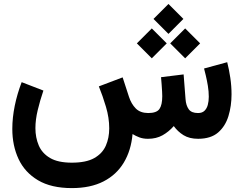

<svg xmlns="http://www.w3.org/2000/svg" viewBox="-20 -707 1241 978"><path d="M838.1 -686.8 761.9 -610.6 838.1 -534.4 914.2 -610.6ZM923.2 -562.2 847 -486.1 923.2 -409.9 999.4 -486.1ZM753.2 -562.2 677.1 -486.1 753.2 -409.9 829.4 -486.1ZM733.9 0Q775.9 0 807.9 -17.9Q839.8 -35.8 865.2 -64.8Q885.3 -36.7 914.9 -18.4Q944.5 0 989.4 0Q1054 -0.2 1090.9 -32Q1127.8 -63.9 1143.6 -115.6Q1159.4 -167.3 1159.4 -226.3Q1159.4 -268.2 1153.2 -310.4Q1147 -352.5 1137.3 -390.2L1019.4 -358.1Q1022.6 -346.3 1028.3 -322.4Q1034 -298.6 1038.8 -269.9Q1043.5 -241.2 1043.5 -214.1Q1043.5 -191.5 1038.4 -172.6Q1033.3 -153.8 1021.4 -142.5Q1009.5 -131.2 988.6 -131.2Q955 -131.2 941.3 -150.5Q927.5 -169.8 925.1 -201.8L915.3 -328L800.3 -313.8Q801.9 -295.6 803.4 -275.9Q804.9 -256.2 805.7 -240.3Q806.5 -224.4 806.5 -217Q806.5 -172.3 792.1 -151.8Q777.7 -131.2 734.9 -131.2Q694.1 -131.5 671.4 -154.7Q648.7 -177.8 637 -213.7L604.7 -312.9L483.5 -267Q503.1 -218.9 519.7 -163Q536.4 -107 536.4 -53.2Q536.4 -4.2 518.9 35.4Q501.4 75 460 98.3Q418.6 121.6 346 121.6Q275.3 121.6 234.9 97.7Q194.4 73.8 177.4 33.8Q160.4 -6.2 160.4 -54.3Q160.4 -97.4 172.2 -146.4Q183.9 -195.4 201.1 -245.7L90.4 -288.5Q67.5 -228.8 55.1 -168.1Q42.7 -107.3 42.7 -50.3Q42.7 35 74.6 103.2Q106.5 171.3 173.7 211.2Q240.9 251.1 346 251.1Q441 251.1 507.2 217.1Q573.4 183.2 610.6 121.2Q647.8 59.3 655.2 -24.2Q670.8 -14.5 690 -7.2Q709.1 0 733.9 0Z"/></svg>

Font: Vazirmatn NL
Style: Regular
Weight: 400
Designer: Saber Rastikerdar
Foundry: Saber Rastikerdar
Version: Version 33.003